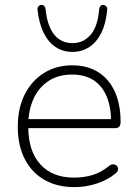

<svg xmlns="http://www.w3.org/2000/svg" viewBox="-20 -760 563 788"><path d="M286 8Q214 8 162 -22Q110 -52 81.5 -107.5Q53 -163 53 -240Q53 -316 81.5 -372.5Q110 -429 160.5 -460.5Q211 -492 277 -492Q324 -492 360.5 -476Q397 -460 422.5 -430Q448 -400 461.5 -357Q475 -314 475 -260Q475 -247 469.5 -240.5Q464 -234 453 -234H80V-271H453L436 -259Q436 -320 418 -363.5Q400 -407 364.5 -430.5Q329 -454 276 -454Q218 -454 177.5 -426.5Q137 -399 116.5 -352Q96 -305 96 -245V-240Q96 -140 145.5 -85.5Q195 -31 284 -31Q324 -31 359 -41.5Q394 -52 428 -79Q435 -85 442.5 -85.5Q450 -86 455.5 -82.5Q461 -79 463.5 -73.5Q466 -68 464 -61Q462 -54 454 -48Q423 -22 378 -7Q333 8 286 8ZM277 -547Q238 -547 208 -567Q178 -587 159 -625.5Q140 -664 134 -720Q133 -729 138.5 -734.5Q144 -740 151 -740Q157 -740 161.5 -735.5Q166 -731 167 -723Q174 -653 202.5 -618Q231 -583 277 -583Q323 -583 352.5 -618Q382 -653 387 -723Q388 -731 392.5 -735.5Q397 -740 403 -740Q410 -740 415.5 -734.5Q421 -729 420 -720Q415 -664 396 -625.5Q377 -587 346.5 -567Q316 -547 277 -547Z"/></svg>

Font: Nunito ExtraLight
Style: Regular
Weight: 200
Designer: Vernon Adams
Foundry: Vernon Adams
Version: Version 3.602;April 4, 2023;FontCreator 14.0.0.2856 64-bit